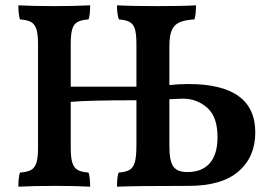

<svg xmlns="http://www.w3.org/2000/svg" viewBox="-20 -699 1028 722"><path d="M940 -201Q940 -109 877 -54.5Q814 0 689 0Q489 0 420 3Q420 -34 426 -50Q453 -52 467 -60Q481 -68 487 -89Q493 -110 493 -152V-322Q313 -322 246 -316V-144Q246 -106 252 -87Q258 -68 272 -60Q286 -52 313 -50Q319 -31 319 3Q264 0 189 0Q105 0 49 3Q49 -31 55 -50Q83 -52 97 -60Q111 -68 117 -87Q123 -106 123 -144V-533Q123 -570 117 -589Q111 -608 97 -616Q83 -624 55 -626Q49 -647 49 -679Q103 -676 186 -676Q259 -676 319 -679Q319 -644 313 -626Q285 -624 271 -616Q257 -608 251.5 -589Q246 -570 246 -533V-373H493V-533Q493 -570 487.5 -589Q482 -608 468 -616Q454 -624 427 -626Q420 -646 420 -679Q474 -676 573 -676Q668 -676 717 -679Q717 -643 711 -626Q675 -624 655 -615Q635 -606 626 -585.5Q617 -565 617 -527V-379Q650 -383 689 -383Q940 -383 940 -201ZM798 -183Q798 -260 759 -294Q720 -328 668 -328Q655 -328 617 -326V-149Q617 -93 632 -72.5Q647 -52 684 -52Q740 -52 769 -85.5Q798 -119 798 -183Z"/></svg>

Font: Vollkorn SC SemiBold
Style: Regular
Weight: 600
Designer: Friedrich Althausen
Foundry: Friedrich Althausen
Version: Version 4.015